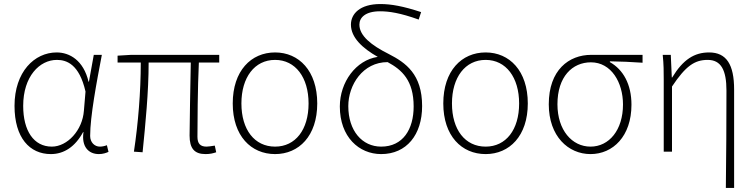

<svg xmlns="http://www.w3.org/2000/svg" viewBox="-20 -752 3746 952"><path d="M232 12C298 12 353 -25 392 -97H394C383 -24 420 12 470 12C491 12 507 6 518 1L510 -32C500 -28 487 -25 475 -25C449 -25 427 -46 427 -78C427 -175 459 -344 485 -480H445L421 -347H419C394 -453 325 -492 261 -492C151 -492 52 -396 52 -227C52 -69 127 12 232 12ZM237 -25C147 -25 95 -104 95 -227C95 -373 176 -455 262 -455C310 -455 373 -434 404 -298L396 -203C389 -106 314 -25 237 -25Z M999 12C1022 12 1037 8 1052 3L1045 -30C1025 -27 1013 -25 1004 -25C973 -25 959 -40 959 -74C959 -136 960 -317 966 -442H1067V-480H630L563 -476V-442H678C678 -297 665 -139 644 0L687 3C701 -136 717 -295 717 -442H926C924 -321 920 -143 920 -80C920 -16 944 12 999 12Z M1344 12C1462 12 1553 -78 1553 -239C1553 -401 1462 -492 1344 -492C1225 -492 1134 -401 1134 -239C1134 -78 1225 12 1344 12ZM1344 -25C1242 -25 1177 -109 1177 -239C1177 -368 1242 -455 1344 -455C1445 -455 1510 -368 1510 -239C1510 -109 1445 -25 1344 -25Z M1870 12C1996 12 2073 -84 2073 -226C2073 -384 1992 -441 1908 -484C1820 -528 1762 -575 1762 -630C1762 -665 1792 -696 1864 -696C1909 -696 1964 -688 2056 -655L2068 -692C1980 -721 1920 -732 1866 -732C1764 -732 1720 -683 1720 -630C1720 -566 1777 -513 1853 -470C1745 -454 1665 -345 1665 -224C1665 -73 1760 12 1870 12ZM1707 -226C1707 -331 1779 -444 1902 -444C1973 -406 2031 -353 2031 -224C2031 -111 1978 -25 1870 -25C1776 -25 1707 -103 1707 -226Z M2388 12C2506 12 2597 -78 2597 -239C2597 -401 2506 -492 2388 -492C2269 -492 2178 -401 2178 -239C2178 -78 2269 12 2388 12ZM2388 -25C2286 -25 2221 -109 2221 -239C2221 -368 2286 -455 2388 -455C2489 -455 2554 -368 2554 -239C2554 -109 2489 -25 2388 -25Z M2908 12C3019 12 3111 -76 3111 -233C3111 -334 3070 -407 3004 -444V-448C3059 -447 3110 -445 3166 -441V-480H2911C2801 -480 2701 -405 2701 -235C2701 -76 2798 12 2908 12ZM2908 -25C2816 -25 2744 -107 2744 -235C2744 -372 2818 -443 2910 -443C3011 -443 3069 -343 3069 -234C3069 -107 3000 -25 2908 -25Z M3579 180H3620V-308C3620 -432 3582 -492 3496 -492C3423 -492 3367 -457 3313 -368H3311L3306 -480H3266C3271 -431 3271 -397 3271 -358V0H3312V-323C3380 -425 3424 -455 3489 -455C3555 -455 3582 -405 3582 -303C3582 -146 3581 19 3579 180Z"/></svg>

Font: Source Sans Pro Light
Style: Regular
Weight: 300
Designer: Paul D. Hunt
Foundry: Adobe Systems Incorporated
Version: Version 3.006;hotconv 1.0.111;makeotfexe 2.5.65597